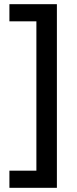

<svg xmlns="http://www.w3.org/2000/svg" viewBox="-20 -738 368 918"><path d="M25 78V160H252V-718H25V-636H154V78Z"/></svg>

Font: Noto Sans Georgian Medium
Style: Regular
Weight: 500
Designer: Monotype Design Team, Akaki Razmadze
Foundry: Google LLC
Version: Version 2.005